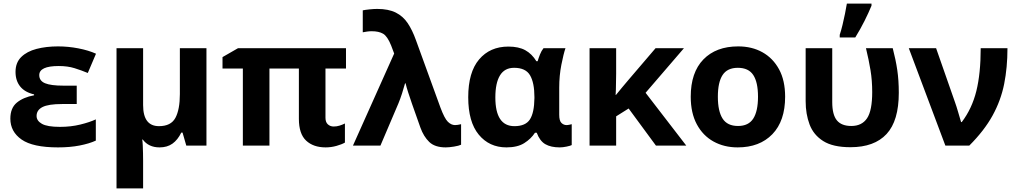

<svg xmlns="http://www.w3.org/2000/svg" viewBox="-20 -816 5705 1076"><path d="M410 -336V-233H328Q251 -233 218 -216Q185 -199 185 -166Q185 -139 215 -122Q245 -105 316 -105Q377 -105 430 -118Q483 -131 517 -147V-28Q480 -11 426 -0.5Q372 10 305 10Q164 10 101 -34Q38 -78 38 -151Q38 -211 74.5 -241Q111 -271 171 -282V-287Q119 -299 93 -331.5Q67 -364 67 -413Q67 -465 99 -496.5Q131 -528 185 -542Q239 -556 305 -556Q362 -556 419 -545Q476 -534 518 -515L472 -407Q436 -422 397.5 -434Q359 -446 309 -446Q200 -446 200 -395Q200 -363 232.5 -349.5Q265 -336 335 -336Z M1137 -546V0H1024L1003 -73H996Q976 -32 946.5 -11Q917 10 874 10Q813 10 780 -34H777Q779 -24 780 -2.5Q781 19 781.5 42.5Q782 66 782 84V240H633V-546H782V-227Q782 -109 871 -109Q938 -109 963 -155.5Q988 -202 988 -289V-546Z M1850 -107Q1867 -107 1883 -112Q1899 -117 1913 -124V-17Q1896 -7 1866 1.5Q1836 10 1805 10Q1736 10 1695.5 -28Q1655 -66 1655 -150V-432H1490V0H1341V-432H1227V-496L1314 -546H1919V-432H1804V-156Q1804 -131 1817.5 -119Q1831 -107 1850 -107Z M1958 0 2189 -516 2172 -561Q2151 -613 2127 -627Q2103 -641 2063 -641Q2050 -641 2036.5 -639Q2023 -637 2013 -635V-758Q2027 -761 2051.5 -763.5Q2076 -766 2094 -766Q2157 -766 2198 -745.5Q2239 -725 2265 -686Q2291 -647 2311 -591L2448 -214Q2471 -152 2490 -133.5Q2509 -115 2530 -115Q2544 -115 2564 -120V-5Q2552 1 2524.5 5.5Q2497 10 2478 10Q2417 10 2385.5 -20.5Q2354 -51 2336 -101L2289 -234Q2278 -266 2268 -296.5Q2258 -327 2253 -349H2250Q2243 -323 2233 -292Q2223 -261 2213 -237L2112 0Z M2818 10Q2722 10 2663 -61.5Q2604 -133 2604 -271Q2604 -411 2665 -483Q2726 -555 2829 -555Q2887 -555 2924 -534.5Q2961 -514 2986 -473H2993Q2998 -490 3006 -510.5Q3014 -531 3026 -546H3149Q3138 -514 3126 -453Q3114 -392 3114 -325V-173Q3114 -139 3126.5 -127Q3139 -115 3155 -115Q3162 -115 3171 -117Q3180 -119 3184 -120V-3Q3177 1 3155.5 5.5Q3134 10 3117 10Q3067 10 3036 -8Q3005 -26 2988 -72H2978Q2956 -38 2918 -14Q2880 10 2818 10ZM2863 -109Q2925 -109 2949.5 -146.5Q2974 -184 2975 -266V-272Q2975 -352 2950.5 -394Q2926 -436 2861 -436Q2808 -436 2782 -393.5Q2756 -351 2756 -270Q2756 -109 2863 -109Z M3813 -546 3598 -296 3826 0H3656L3503 -208L3433 -164V0H3284V-546H3433V-403Q3432 -373 3432 -343Q3432 -313 3430 -284H3432Q3449 -305 3466 -325.5Q3483 -346 3501 -367L3654 -546Z M4380 -274Q4380 -138 4308.5 -64Q4237 10 4114 10Q4038 10 3978.5 -23Q3919 -56 3885 -119.5Q3851 -183 3851 -274Q3851 -410 3922 -483Q3993 -556 4117 -556Q4194 -556 4253 -523Q4312 -490 4346 -427.5Q4380 -365 4380 -274ZM4003 -274Q4003 -193 4029.5 -151.5Q4056 -110 4116 -110Q4175 -110 4201.5 -151.5Q4228 -193 4228 -274Q4228 -355 4201.5 -395.5Q4175 -436 4115 -436Q4056 -436 4029.5 -395.5Q4003 -355 4003 -274Z M4746 9Q4648 9 4593.5 -25.5Q4539 -60 4517 -118.5Q4495 -177 4495 -249V-546H4644V-244Q4644 -173 4670 -141.5Q4696 -110 4751 -110Q4810 -110 4839 -153Q4868 -196 4868 -300Q4868 -365 4858.5 -422.5Q4849 -480 4833 -546H4983Q5000 -481 5008.5 -423.5Q5017 -366 5017 -296Q5017 -139 4948.5 -65Q4880 9 4746 9ZM4686 -606V-621Q4694 -645 4701.5 -676Q4709 -707 4715.5 -739Q4722 -771 4726 -796H4864V-784Q4848 -745 4825 -699Q4802 -653 4773 -606Z M5073 -546H5226L5332 -243Q5340 -221 5350 -186.5Q5360 -152 5366 -132H5370Q5427 -207 5451.5 -305.5Q5476 -404 5476 -546H5626Q5626 -438 5607.5 -345.5Q5589 -253 5542.5 -168.5Q5496 -84 5412 0H5278Z"/></svg>

Font: Noto IKEA Arabic
Style: Bold
Weight: 700
Designer: Monotype Design Team
Foundry: Monotype Imaging Inc.
Version: Version 1.200